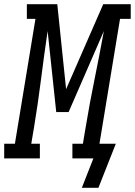

<svg xmlns="http://www.w3.org/2000/svg" viewBox="-67 -755 643 915"><path d="M323 140 378 0H278V-70H328L341 -147Q360 -262 383.5 -377Q407 -492 428 -607L260 -221H201L160 -607Q143 -492 128.5 -377Q114 -262 95 -147L82 -70H123V0H-47V-70H4L102 -665H61V-735H206L248 -330L425 -735H556V-665H505L407 -70H485L402 140Z"/></svg>

Font: Iosevka Slab
Style: Italic
Weight: 400
Italic angle: -9°
Monospace: yes
Designer: Belleve Invis
Foundry: Belleve Invis
Version: Version 11.1.0; ttfautohint (v1.8.3)